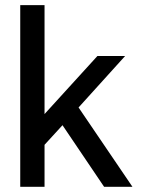

<svg xmlns="http://www.w3.org/2000/svg" viewBox="-20 -721 551 741"><path d="M58.1 0V-701.2H151.9V-280.8L356 -504.9H462.9L283.2 -306.2L491.2 0H381.8L221.2 -237.8L151.9 -162.1V0Z"/></svg>

Font: LT Superior Med
Style: Regular
Weight: 500
Designer: Daniel Lyons
Foundry: LyonsType
Version: Version 1.000